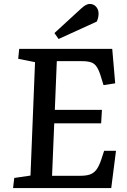

<svg xmlns="http://www.w3.org/2000/svg" viewBox="-20 -950 643 970"><path d="M157 -636 72 -653 77 -703H547L562 -529L503 -520L491 -559Q481 -593 469.5 -611Q458 -629 440.5 -635Q423 -641 394 -641H267L257 -395H495L491 -327H254L243 -62H387Q414 -62 433 -68Q452 -74 466 -91.5Q480 -109 492 -145L506 -188H566L542 0H46L52 -51L134 -63ZM389 -906Q402 -918 412.5 -924Q423 -930 434 -930Q453 -930 465.5 -916Q478 -902 478 -881Q478 -872 476 -862Q474 -852 469 -841L276 -753L255 -783Z"/></svg>

Font: Literata 18pt Medium
Style: Italic
Weight: 500
Italic angle: -2°
Designer: Latin by Veronika Burian and Jose Scaglione. Greek by Irene Vlachou. Cyrillic by Vera Evstafieva
Foundry: TypeTogether
Version: Version 3.103;gftools[0.9.29]